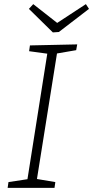

<svg xmlns="http://www.w3.org/2000/svg" viewBox="-20 -910 451 930"><path d="M354 -695 349 -667 256 -651 159 -43 248 -28 244 0H17L21 -28L113 -42L209 -650L121 -662L125 -690ZM257 -799 396 -890 411 -867 265 -755 236 -753 120 -867 141 -890Z"/></svg>

Font: Bitter Pro Light
Style: Italic
Weight: 300
Italic angle: -9°
Designer: Sol Matas, and Bitter project Authors
Foundry: Sol Matas
Version: Version 1.010